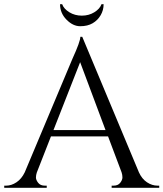

<svg xmlns="http://www.w3.org/2000/svg" viewBox="-29 -888 773 908"><path d="M461 -868Q461 -840 447 -816Q433 -792 409 -778Q385 -764 350.5 -764Q316 -764 285.5 -795Q255 -826 255 -868H265Q273 -846 299 -830Q325 -814 358 -814Q391 -814 417 -830Q443 -846 451 -868ZM716 -10H724V0H499V-10H508Q529 -10 539.5 -23.5Q550 -37 550 -49Q550 -61 546 -73L482 -243H212L145 -72Q141 -60 141 -48.5Q141 -37 151.5 -23.5Q162 -10 183 -10H192V0H-9V-10H0Q25 -10 49 -26Q73 -42 88 -73L314 -611Q351 -692 351 -714H360L628 -73Q642 -42 666 -26Q690 -10 716 -10ZM224 -273H470L350 -594Z"/></svg>

Font: Cinzel
Style: Regular
Weight: 400
Designer: Natanael Gama
Version: Version 1.001;PS 001.001;hotconv 1.0.56;makeotf.lib2.0.21325